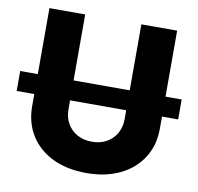

<svg xmlns="http://www.w3.org/2000/svg" viewBox="-89 -813 938 908"><g transform="rotate(10 379.5 -359.0)"><path d="M767.1 -410.6V-314.9H-8.3V-410.6ZM382.8 10.3Q290.5 10.3 221.4 -22.9Q152.3 -56.2 114.3 -116.5Q76.2 -176.8 76.2 -257.3V-727.5H248V-272Q248 -233.4 265.1 -203.6Q282.2 -173.8 312.5 -157Q342.8 -140.1 382.8 -140.1Q422.9 -140.1 453.1 -157Q483.4 -173.8 500.5 -203.6Q517.6 -233.4 517.6 -272V-727.5H689.5V-257.3Q689.5 -176.8 651.1 -116.5Q612.8 -56.2 543.7 -22.9Q474.6 10.3 382.8 10.3Z"/></g></svg>

Font: Inter 20pt ExtraBold
Style: Regular
Weight: 800
Version: Version 4.001;git-66647c0bb